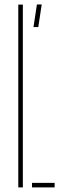

<svg xmlns="http://www.w3.org/2000/svg" viewBox="-20 -820 265 840"><path d="M60 0V-800H80V0ZM120 0V-20H219V0ZM126.5 -701.5 141.5 -800.5H162.5L147.5 -701.5Z"/></svg>

Font: Big Shoulders Stencil Display Thin Thin
Style: Regular
Weight: 250
Version: Version 2.001